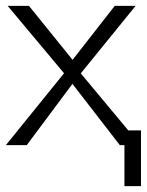

<svg xmlns="http://www.w3.org/2000/svg" viewBox="-20 -492 498 651"><path d="M0 0 196.8 -243.2V-244.1L5.9 -472.2H78.1L226.1 -289.1L369.1 -472.2H439.9L253.9 -243.2L415 -49.8H458V139.2H401.9V0H386.2L226.1 -207H225.1L70.8 0Z"/></svg>

Font: CMU Bright
Style: Roman
Weight: 500
Version: Version 0.7.0